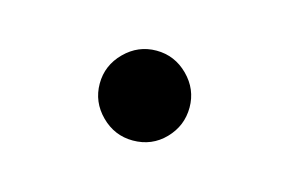

<svg xmlns="http://www.w3.org/2000/svg" viewBox="-34 -381 336 223"><g transform="rotate(15 134.0 -270.0)"><path d="M80 -270Q80 -292 96 -308Q112 -324 134 -324Q156 -324 172 -308Q188 -292 188 -270Q188 -248 172.5 -232Q157 -216 134 -216Q112 -216 96 -232Q80 -248 80 -270Z"/></g></svg>

Font: Arima Madurai
Style: Regular
Weight: 400
Designer: Joana Correia and Natanael Gama
Foundry: NDISCOVER
Version: Version 1.020